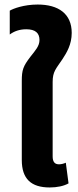

<svg xmlns="http://www.w3.org/2000/svg" viewBox="-20 -817 342 846"><path d="M199 9C231 9 261 3 282 -9L270 -100C261 -96 250 -93 240 -93C221 -93 212 -104 212 -128V-456C212 -502 227 -514 255 -556C274 -585 296 -621 296 -672C296 -756 238 -797 146 -797C85 -797 38 -779 23 -770V-665C42 -679 65 -688 96 -688C136 -688 154 -671 154 -641C154 -614 136 -595 114 -567C82 -525 76 -509 76 -460V-112C76 -29 117 9 199 9Z"/></svg>

Font: Noto Sans Thai UI Cond
Style: Bold
Weight: 700
Width: 3
Designer: Monotype Design Team
Foundry: Monotype Imaging Inc.
Version: Version 2.000